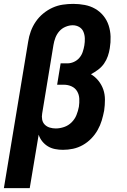

<svg xmlns="http://www.w3.org/2000/svg" viewBox="-31 -763 651 988"><path d="M-11 205 114 -549Q118 -576 127.5 -602Q137 -628 153 -651.5Q169 -675 191.5 -693.5Q214 -712 239.5 -723.5Q265 -735 292 -739Q319 -743 346 -743Q376 -743 405 -737.5Q434 -732 458.5 -718Q483 -704 501 -682Q519 -660 528 -632.5Q537 -605 538 -575Q539 -545 534 -515Q531 -495 524 -474.5Q517 -454 504.5 -436Q492 -418 474 -404.5Q456 -391 437 -381Q459 -368 475.5 -347.5Q492 -327 500.5 -302.5Q509 -278 509 -250Q509 -222 505 -194Q500 -168 492.5 -143Q485 -118 471.5 -94Q458 -70 438.5 -50Q419 -30 395 -16.5Q371 -3 345 2.5Q319 8 293 8Q293 8 293 8Q293 8 293 8Q272 8 252 4Q232 0 215.5 -10Q199 -20 186.5 -35.5Q174 -51 168 -70L122 205ZM256 -102Q277 -102 299 -109.5Q321 -117 337.5 -133.5Q354 -150 362.5 -171Q371 -192 375 -214Q378 -234 377 -255Q376 -276 366 -293Q356 -310 337.5 -318.5Q319 -327 298 -327H263L281 -437H316Q333 -437 349.5 -444.5Q366 -452 377.5 -465.5Q389 -479 394.5 -495.5Q400 -512 403 -529Q406 -547 405.5 -565Q405 -583 398.5 -599Q392 -615 377 -624Q362 -633 343 -633Q325 -633 306 -625Q287 -617 274 -602Q261 -587 254 -568.5Q247 -550 244 -531L186 -179Q186 -179 186 -179Q186 -179 186 -179Q183 -163 186 -147.5Q189 -132 199.5 -121.5Q210 -111 225 -106.5Q240 -102 256 -102Z"/></svg>

Font: Iosevka Curly XBdExObl
Style: Regular
Weight: 800
Width: 7
Italic angle: -9°
Monospace: yes
Designer: Belleve Invis
Foundry: Belleve Invis
Version: Version 11.1.0; ttfautohint (v1.8.3)